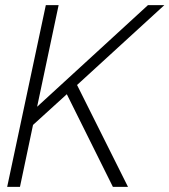

<svg xmlns="http://www.w3.org/2000/svg" viewBox="-20 -730 662 750"><path d="M8 0 159 -710H209L125 -313L558 -710H622L281 -398L480 0H421L241 -362L109 -242L58 0Z"/></svg>

Font: Geist Mono ExtraLight
Style: Italic
Weight: 200
Italic angle: -12°
Monospace: yes
Designer: Basement.studio, Andrés Briganti, Mateo Zaragoza
Foundry: Basement.studio, Vercel, Andrés Briganti, Guido Ferreyra, Mateo Zaragoza
Version: Version 1.500; ttfautohint (v1.8.4.7-5d5b)